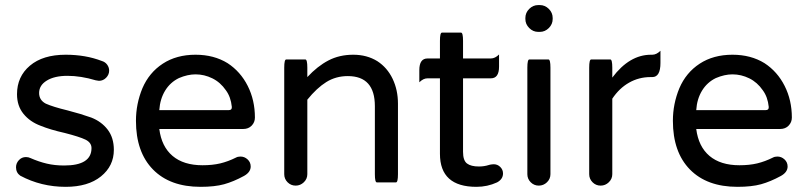

<svg xmlns="http://www.w3.org/2000/svg" viewBox="-20 -724 3173 755"><path d="M59.6 -33.2Q43 -44.9 43 -66.4Q43 -82 54.2 -94.2Q65.4 -106.4 82 -106.4Q91.8 -106.4 99.6 -102.5Q132.8 -87.9 164.1 -80.6Q195.3 -73.2 232.4 -73.2Q339.8 -73.2 339.8 -141.6Q339.8 -163.1 316.4 -174.8Q292 -186.5 234.4 -201.2Q177.7 -213.9 139.6 -229.5Q97.7 -245.1 72.3 -276.4Q46.9 -307.6 46.9 -353.5Q46.9 -422.9 97.7 -465.8Q148.4 -508.8 238.3 -508.8Q316.4 -508.8 379.9 -484.4Q393.6 -480.5 401.4 -469.7Q409.2 -459 409.2 -446.3Q409.2 -430.7 397.5 -418.5Q385.7 -406.2 369.1 -406.2L356.4 -408.2Q297.9 -425.8 245.1 -425.8Q194.3 -425.8 164.1 -407.2Q133.8 -388.7 133.8 -358.4Q133.8 -330.1 160.2 -316.4Q188.5 -303.7 245.1 -290Q297.9 -276.4 338.9 -261.7Q378.9 -246.1 403.3 -214.4Q427.7 -182.6 427.7 -134.8Q427.7 -71.3 377 -30.3Q326.2 10.7 238.3 10.7Q141.6 10.7 59.6 -33.2Z M514.6 -249Q514.6 -315.4 540 -377Q566.4 -438.5 620.1 -473.6Q673.8 -508.8 749 -508.8Q821.3 -508.8 875 -475.6Q925.8 -442.4 954.1 -386.2Q982.4 -330.1 982.4 -261.7Q982.4 -243.2 969.7 -230Q957 -216.8 936.5 -216.8H606.4Q615.2 -147.5 658.7 -110.8Q702.1 -74.2 776.4 -74.2Q815.4 -74.2 846.2 -81.5Q877 -88.9 908.2 -104.5Q915 -108.4 925.8 -108.4Q941.4 -108.4 953.6 -97.2Q965.8 -85.9 965.8 -69.3Q965.8 -46.9 939.5 -32.2Q898.4 -9.8 861.3 0.5Q824.2 10.7 768.6 10.7Q648.4 10.7 581.5 -57.6Q514.6 -126 514.6 -249ZM891.6 -303.7Q887.7 -342.8 868.2 -369.1Q846.7 -400.4 814.9 -416Q783.2 -431.6 749 -431.6Q717.8 -431.6 683.6 -417Q649.4 -400.4 629.4 -367.7Q609.4 -335 606.4 -291H879.9Q892.6 -291 891.6 -303.7Z M1097.7 -39.1V-458Q1097.7 -490.2 1105.5 -490.2H1180.7Q1188.5 -490.2 1188.5 -458V-420.9Q1228.5 -463.9 1271.5 -486.3Q1314.5 -508.8 1369.1 -508.8Q1422.9 -508.8 1463.9 -483.4Q1502.9 -458 1523.9 -414.1Q1544.9 -370.1 1544.9 -316.4V-39.1Q1544.9 -6.8 1537.1 -6.8Q1537.1 -6.8 1461.9 -6.8Q1454.1 -6.8 1454.1 -39.1V-306.6Q1454.1 -424.8 1347.7 -424.8Q1300.8 -424.8 1263.2 -401.4Q1225.6 -377.9 1188.5 -332V-39.1Q1188.5 -20.5 1174.8 -7.3Q1161.1 5.9 1142.6 5.9Q1124 5.9 1110.8 -7.3Q1097.7 -20.5 1097.7 -39.1Z M1958 -42Q1958 -19.5 1934.6 -6.8Q1896.5 10.7 1853.5 10.7Q1710 10.7 1710 -119.1V-416H1661.1Q1644.5 -416 1628.9 -400.4Q1628.9 -416 1628.9 -448.2Q1628.9 -494.1 1661.1 -494.1H1710V-563.5Q1710 -595.7 1717.8 -595.7H1793Q1800.8 -595.7 1800.8 -563.5V-494.1H1910.2Q1926.8 -494.1 1942.4 -509.8Q1942.4 -494.1 1942.4 -461.9Q1942.4 -416 1910.2 -416H1800.8V-127Q1800.8 -92.8 1816.4 -81.1Q1832 -69.3 1863.3 -69.3Q1883.8 -69.3 1902.3 -75.2Q1904.3 -75.2 1905.3 -76.2Q1915 -78.1 1921.9 -78.1Q1936.5 -78.1 1947.3 -67.4Q1958 -56.6 1958 -42Z M2045.9 -649.4V-653.3Q2045.9 -673.8 2061 -689Q2076.2 -704.1 2096.7 -704.1H2102.5Q2123 -704.1 2138.2 -689Q2153.3 -673.8 2153.3 -653.3V-649.4Q2153.3 -628.9 2138.2 -613.8Q2123 -598.6 2102.5 -598.6H2096.7Q2076.2 -598.6 2061 -613.8Q2045.9 -628.9 2045.9 -649.4ZM2053.7 -39.1V-458Q2053.7 -490.2 2061.5 -490.2H2136.7Q2144.5 -490.2 2144.5 -458V-39.1Q2144.5 -20.5 2130.9 -7.3Q2117.2 5.9 2098.6 5.9Q2080.1 5.9 2066.9 -7.3Q2053.7 -20.5 2053.7 -39.1Z M2296.9 -39.1V-458Q2296.9 -490.2 2304.7 -490.2H2379.9Q2387.7 -490.2 2387.7 -458V-418.9Q2455.1 -508.8 2540 -508.8H2544.9Q2561.5 -508.8 2577.1 -524.4Q2577.1 -508.8 2577.1 -476.6Q2577.1 -420.9 2544.9 -420.9H2538.1Q2492.2 -420.9 2453.6 -398.9Q2415 -377 2387.7 -335.9V-39.1Q2387.7 -20.5 2374 -7.3Q2360.4 5.9 2341.8 5.9Q2323.2 5.9 2310.1 -7.3Q2296.9 -20.5 2296.9 -39.1Z M2626 -249Q2626 -315.4 2651.4 -377Q2677.7 -438.5 2731.4 -473.6Q2785.2 -508.8 2860.4 -508.8Q2932.6 -508.8 2986.3 -475.6Q3037.1 -442.4 3065.4 -386.2Q3093.8 -330.1 3093.8 -261.7Q3093.8 -243.2 3081.1 -230Q3068.4 -216.8 3047.9 -216.8H2717.8Q2726.6 -147.5 2770 -110.8Q2813.5 -74.2 2887.7 -74.2Q2926.8 -74.2 2957.5 -81.5Q2988.3 -88.9 3019.5 -104.5Q3026.4 -108.4 3037.1 -108.4Q3052.7 -108.4 3064.9 -97.2Q3077.1 -85.9 3077.1 -69.3Q3077.1 -46.9 3050.8 -32.2Q3009.8 -9.8 2972.7 0.5Q2935.5 10.7 2879.9 10.7Q2759.8 10.7 2692.9 -57.6Q2626 -126 2626 -249ZM3002.9 -303.7Q2999 -342.8 2979.5 -369.1Q2958 -400.4 2926.3 -416Q2894.5 -431.6 2860.4 -431.6Q2829.1 -431.6 2794.9 -417Q2760.7 -400.4 2740.7 -367.7Q2720.7 -335 2717.8 -291H2991.2Q3003.9 -291 3002.9 -303.7Z"/></svg>

Font: YuPearl-Regular
Style: Regular
Weight: 400
Designer: Max Yao
Foundry: Max-Everyday
Version: Version 1.011; ttfautohint (v1.8.3)